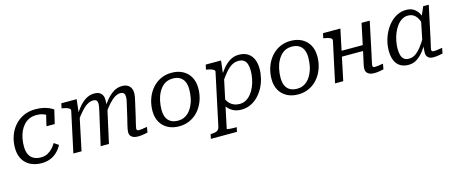

<svg xmlns="http://www.w3.org/2000/svg" viewBox="-45 -1160 4742 1997"><g transform="rotate(-15 2326.0 -162.0)"><path d="M283 -48Q326 -48 357 -65Q388 -82 411 -107.5Q434 -133 448 -158L497 -125Q472 -79 438 -48Q404 -17 363 -2.5Q322 12 276 12Q226 12 183.5 -2.5Q141 -17 110 -46Q79 -75 62.5 -117Q46 -159 46 -214Q46 -282 67.5 -342.5Q89 -403 129.5 -449Q170 -495 226.5 -521Q283 -547 354 -547Q399 -547 435 -539.5Q471 -532 498.5 -519.5Q526 -507 545 -494L510 -346H421L452 -477Q464 -475 473 -469Q482 -463 487.5 -455Q493 -447 494.5 -438Q496 -429 493 -421Q481 -439 461.5 -454Q442 -469 413.5 -477.5Q385 -486 348 -486Q305 -486 271 -470.5Q237 -455 212 -427Q187 -399 171 -363.5Q155 -328 147.5 -287Q140 -246 140 -205Q140 -153 156.5 -118Q173 -83 205.5 -65.5Q238 -48 283 -48Z M618 0H706L785 -375L780 -386L797 -537H632L621 -485L633 -483Q658 -479 676.5 -472.5Q695 -466 704.5 -458Q714 -450 712 -438ZM1344 -205 1378 -355Q1385 -381 1388.5 -403.5Q1392 -426 1392 -445Q1392 -476 1380 -499Q1368 -522 1344.5 -534.5Q1321 -547 1288 -547Q1237 -547 1195.5 -521Q1154 -495 1116 -449.5Q1078 -404 1040 -344L1055 -314Q1093 -368 1126.5 -405Q1160 -442 1191 -461Q1222 -480 1252 -480Q1279 -480 1289.5 -465.5Q1300 -451 1300 -426Q1300 -413 1297.5 -397Q1295 -381 1288 -354L1255 -211Q1243 -165 1237 -138Q1231 -111 1228 -95Q1225 -79 1225 -65Q1225 -43 1236 -27.5Q1247 -12 1267 -4.5Q1287 3 1314 3Q1334 3 1352 1Q1370 -1 1387 -4.5Q1404 -8 1419 -11L1429 -69Q1418 -68 1403.5 -65.5Q1389 -63 1372.5 -60.5Q1356 -58 1340 -58Q1328 -58 1322 -63Q1316 -68 1316 -78Q1316 -85 1319 -99.5Q1322 -114 1328 -139.5Q1334 -165 1344 -205ZM912 0H1001L1078 -347Q1079 -353 1080.5 -368.5Q1082 -384 1082.5 -401.5Q1083 -419 1084 -433.5Q1085 -448 1085 -453Q1085 -483 1074 -503.5Q1063 -524 1042 -535.5Q1021 -547 990 -547Q939 -547 897 -521.5Q855 -496 818 -450.5Q781 -405 743 -344L758 -314Q797 -368 830 -405Q863 -442 894.5 -461Q926 -480 958 -480Q985 -480 995 -467.5Q1005 -455 1005 -432Q1005 -419 1002 -401.5Q999 -384 993 -358Z M1931 -188Q1940 -211 1945 -235Q1950 -259 1952.5 -284Q1955 -309 1955 -334Q1955 -382 1939.5 -416Q1924 -450 1893 -468Q1862 -486 1815 -486Q1782 -486 1755.5 -475.5Q1729 -465 1708.5 -446Q1688 -427 1672 -401.5Q1656 -376 1645 -347Q1637 -324 1631.5 -299.5Q1626 -275 1623.5 -250Q1621 -225 1621 -201Q1621 -152 1636.5 -118Q1652 -84 1683 -66Q1714 -48 1761 -48Q1794 -48 1820.5 -59Q1847 -70 1867.5 -88.5Q1888 -107 1904 -132.5Q1920 -158 1931 -188ZM1527 -212Q1527 -267 1540.5 -317Q1554 -367 1579.5 -409Q1605 -451 1641 -482Q1677 -513 1722 -530Q1767 -547 1820 -547Q1889 -547 1940.5 -519.5Q1992 -492 2020.5 -441Q2049 -390 2049 -321Q2049 -266 2035.5 -216.5Q2022 -167 1996.5 -125Q1971 -83 1935 -52.5Q1899 -22 1854 -5Q1809 12 1756 12Q1687 12 1635.5 -15.5Q1584 -43 1555.5 -93.5Q1527 -144 1527 -212Z M2039 223 2049 175H2051Q2090 175 2115 164.5Q2140 154 2147 120L2266 -438Q2269 -450 2259.5 -458Q2250 -466 2231.5 -472.5Q2213 -479 2187 -483L2176 -485L2187 -537H2352L2333 -377L2341 -381L2225 165Q2225 168 2232.5 169.5Q2240 171 2252.5 172.5Q2265 174 2278.5 174.5Q2292 175 2303 175H2330L2320 223ZM2234 -138 2271 -179Q2282 -139 2302.5 -110Q2323 -81 2354 -65.5Q2385 -50 2426 -50Q2463 -50 2494 -68Q2525 -86 2549 -116.5Q2573 -147 2589.5 -186Q2606 -225 2614.5 -268.5Q2623 -312 2623 -354Q2623 -397 2613.5 -426Q2604 -455 2582.5 -470.5Q2561 -486 2525 -486Q2485 -486 2451.5 -466Q2418 -446 2385 -407.5Q2352 -369 2313 -311L2295 -340Q2331 -403 2368.5 -449Q2406 -495 2449 -521Q2492 -547 2543 -547Q2601 -547 2639.5 -523Q2678 -499 2697.5 -455Q2717 -411 2717 -351Q2717 -300 2704.5 -248Q2692 -196 2667 -149.5Q2642 -103 2606.5 -66.5Q2571 -30 2525.5 -9Q2480 12 2426 12Q2376 12 2338 -7.5Q2300 -27 2274.5 -61.5Q2249 -96 2234 -138Z M3213 -188Q3222 -211 3227 -235Q3232 -259 3234.5 -284Q3237 -309 3237 -334Q3237 -382 3221.5 -416Q3206 -450 3175 -468Q3144 -486 3097 -486Q3064 -486 3037.5 -475.5Q3011 -465 2990.5 -446Q2970 -427 2954 -401.5Q2938 -376 2927 -347Q2919 -324 2913.5 -299.5Q2908 -275 2905.5 -250Q2903 -225 2903 -201Q2903 -152 2918.5 -118Q2934 -84 2965 -66Q2996 -48 3043 -48Q3076 -48 3102.5 -59Q3129 -70 3149.5 -88.5Q3170 -107 3186 -132.5Q3202 -158 3213 -188ZM2809 -212Q2809 -267 2822.5 -317Q2836 -367 2861.5 -409Q2887 -451 2923 -482Q2959 -513 3004 -530Q3049 -547 3102 -547Q3171 -547 3222.5 -519.5Q3274 -492 3302.5 -441Q3331 -390 3331 -321Q3331 -266 3317.5 -216.5Q3304 -167 3278.5 -125Q3253 -83 3217 -52.5Q3181 -22 3136 -5Q3091 12 3038 12Q2969 12 2917.5 -15.5Q2866 -43 2837.5 -93.5Q2809 -144 2809 -212Z M3534 -250H3846L3859 -310H3546ZM3436 0H3524L3637 -537H3450L3439 -485L3453 -482Q3480 -478 3498 -471.5Q3516 -465 3524 -457Q3532 -449 3530 -438ZM3857 -78Q3857 -85 3860 -99.5Q3863 -114 3868.5 -139.5Q3874 -165 3883 -205L3953 -537H3865L3794 -202Q3785 -161 3779 -135Q3773 -109 3770.5 -93.5Q3768 -78 3768 -66Q3768 -44 3779 -28.5Q3790 -13 3810.5 -5Q3831 3 3857 3Q3877 3 3894.5 1Q3912 -1 3928.5 -4.5Q3945 -8 3960 -11L3970 -69Q3959 -68 3944.5 -65.5Q3930 -63 3913.5 -60.5Q3897 -58 3881 -58Q3869 -58 3863 -63Q3857 -68 3857 -78Z M4514 -376 4480 -333Q4472 -380 4455.5 -414Q4439 -448 4413 -466.5Q4387 -485 4348 -485Q4314 -485 4284.5 -467Q4255 -449 4231.5 -418.5Q4208 -388 4191.5 -348.5Q4175 -309 4166 -265.5Q4157 -222 4157 -180Q4157 -138 4165.5 -109Q4174 -80 4193.5 -64.5Q4213 -49 4245 -49Q4283 -49 4314.5 -69.5Q4346 -90 4377.5 -129.5Q4409 -169 4444 -228L4463 -198Q4430 -135 4394 -88Q4358 -41 4317.5 -14.5Q4277 12 4226 12Q4171 12 4134.5 -12Q4098 -36 4080.5 -79.5Q4063 -123 4063 -183Q4063 -235 4076 -286.5Q4089 -338 4114 -385Q4139 -432 4174 -468.5Q4209 -505 4252.5 -526Q4296 -547 4347 -547Q4397 -547 4430 -524Q4463 -501 4483 -462.5Q4503 -424 4514 -376ZM4589 -538 4518 -205Q4510 -165 4503.5 -139.5Q4497 -114 4494 -99.5Q4491 -85 4491 -78Q4491 -68 4497 -63Q4503 -58 4515 -58Q4540 -58 4564.5 -62.5Q4589 -67 4607 -69L4596 -11Q4582 -8 4565 -4.5Q4548 -1 4530.5 1Q4513 3 4493 3Q4470 3 4453.5 -5Q4437 -13 4428 -28Q4419 -43 4419 -65Q4419 -77 4421 -102Q4423 -127 4427 -162L4419 -154L4471 -409L4476 -415L4529 -538Z"/></g></svg>

Font: Roboto Serif
Style: Italic
Weight: 400
Italic angle: -10°
Designer: Greg Gazdowicz
Foundry: Commercial Type
Version: Version 1.008